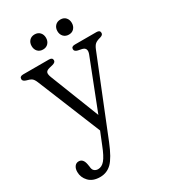

<svg xmlns="http://www.w3.org/2000/svg" viewBox="-205 -702 912 1038"><g transform="rotate(-30 251.0 -183.0)"><path d="M201 96.5 231.5 21 71 -372.5Q62.5 -393.5 52.2 -400.8Q42 -408 19.5 -413.5Q1 -419.5 1 -432Q1 -449.5 22.5 -449.5H184Q205.5 -449.5 205.5 -432.5Q205.5 -419.5 185 -414L164.5 -409Q144.5 -404 141 -393.2Q137.5 -382.5 146.5 -360L265.5 -56.5L385.5 -364Q400 -401.5 367.5 -409L343 -414Q323.5 -419 323.5 -432.5Q323.5 -449.5 345.5 -449.5H480.5Q502 -449.5 502 -432.5Q502 -427 498.5 -422.2Q495 -417.5 484 -414Q460 -408 449.5 -399Q439 -390 430.5 -368.5L242 100Q209.5 180.5 179.5 210Q149.5 239.5 107 239.5Q61.5 239.5 37 213.8Q12.5 188 12.5 154Q12.5 133 22 120.2Q31.5 107.5 47 107.5Q75 107.5 82 146.5L84.5 161.5Q85.5 181 95.2 189Q105 197 118.5 197Q141.5 197 160.2 175Q179 153 201 96.5ZM184 -512Q163.5 -512 151.2 -525.2Q139 -538.5 139 -559Q139 -579.5 151.2 -592.8Q163.5 -606 184 -606Q204.5 -606 216.8 -592.8Q229 -579.5 229 -559Q229 -539 216.8 -525.5Q204.5 -512 184 -512ZM345.5 -512Q325 -512 312.5 -525.2Q300 -538.5 300 -559Q300 -579.5 312.5 -592.8Q325 -606 345.5 -606Q366 -606 378 -592.8Q390 -579.5 390 -559Q390 -539 378 -525.5Q366 -512 345.5 -512Z"/></g></svg>

Font: Fraunces 72pt SuperSoft Light
Style: Regular
Weight: 300
Version: Version 1.000;[0bf87f6ff]